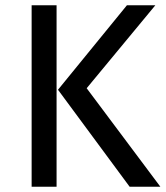

<svg xmlns="http://www.w3.org/2000/svg" viewBox="-20 -709 629 729"><path d="M194.8 -689V0H100.1V-689ZM569.8 -689 309.1 -374 588.9 0H472.2L200.2 -368.2L461.9 -689Z"/></svg>

Font: FiraGO
Style: Regular
Weight: 400
Designer: bBox Type
Foundry: bBox Type GmbH
Version: Version 1.001;PS 001.001;hotconv 1.0.88;makeotf.lib2.5.64775